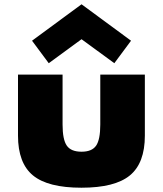

<svg xmlns="http://www.w3.org/2000/svg" viewBox="-20 -860 760 896"><path d="M360 16Q203.5 16 133.8 -41.5Q64 -99 64 -227V-512H272V-279Q272 -208.5 291.8 -180.2Q311.5 -152 360.5 -152Q409 -152 428.5 -180.2Q448 -208.5 448 -279V-512H656V-227Q656 -99 586.2 -41.5Q516.5 16 360 16ZM207.5 -565 129.5 -670 360.5 -840 591.5 -670 513.5 -565 360.5 -677Z"/></svg>

Font: Spartan Thin Black
Style: Regular
Weight: 900
Version: Version 1.004